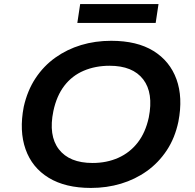

<svg xmlns="http://www.w3.org/2000/svg" viewBox="-20 -916 963 946"><path d="M428 10Q302 10 220 -40Q138 -90 106 -180.5Q74 -271 97 -390Q115 -470 155 -530.5Q195 -591 252.5 -632Q310 -673 379.5 -694Q449 -715 528 -715Q655 -715 736 -665Q817 -615 849.5 -525.5Q882 -436 859 -317Q842 -236 801.5 -175Q761 -114 703.5 -73Q646 -32 576 -11Q506 10 428 10ZM436 -113Q506 -113 563 -138.5Q620 -164 658.5 -213.5Q697 -263 713 -337Q737 -458 685.5 -525Q634 -592 520 -592Q450 -592 392.5 -567.5Q335 -543 297 -493.5Q259 -444 243 -369Q218 -248 270 -180.5Q322 -113 436 -113ZM361 -803 375 -896H761L747 -803Z"/></svg>

Font: Nunito Sans 7pt SemiExpanded
Style: Bold Italic
Weight: 700
Width: 6
Italic angle: -9°
Designer: Vernon Adams
Foundry: Vernon Adams
Version: Version 3.101;gftools[0.9.27]